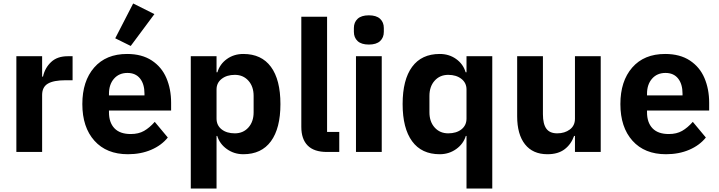

<svg xmlns="http://www.w3.org/2000/svg" viewBox="-20 -873 4133 1103"><path d="M74 0V-550H222V-433H227Q238 -483 273.5 -516.5Q309 -550 369 -550H397V-412H357Q288 -412 255 -392.5Q222 -373 222 -327V0Z M867 -792 731 -609 642 -653 745 -853ZM453 -275Q453 -407 521 -485Q589 -563 710 -563Q795 -563 852 -525.5Q909 -488 936 -424.5Q963 -361 963 -283V-238H606V-228Q606 -169 637.5 -136Q669 -103 731 -103Q776 -103 807.5 -121Q839 -139 869 -173L944 -83Q908 -38 848.5 -12.5Q789 13 715 13Q592 13 522.5 -64.5Q453 -142 453 -275ZM606 -325H810V-335Q810 -390 784.5 -422Q759 -454 712 -454Q664 -454 635 -421Q606 -388 606 -334Z M1076 210V-550H1224V-458H1229Q1243 -505 1283.5 -534Q1324 -563 1378 -563Q1482 -563 1536.5 -489Q1591 -415 1591 -275Q1591 -136 1536.5 -61.5Q1482 13 1378 13Q1325 13 1283.5 -16.5Q1242 -46 1228 -92H1224V210ZM1437 -228V-322Q1437 -376 1407 -409.5Q1377 -443 1329 -443Q1283 -443 1253.5 -420Q1224 -397 1224 -359V-192Q1224 -153 1253 -130Q1282 -107 1329 -107Q1377 -107 1407 -140.5Q1437 -174 1437 -228Z M1858 0Q1784 0 1747.5 -37Q1711 -74 1711 -144V-777H1859V-115H1929V0Z M2013 -690V-712Q2013 -745 2034.5 -765Q2056 -785 2099 -785Q2142 -785 2163.5 -765Q2185 -745 2185 -712V-690Q2185 -657 2163.5 -637Q2142 -617 2099 -617Q2056 -617 2034.5 -637Q2013 -657 2013 -690ZM2173 0H2025V-550H2173Z M2660 210V-92H2656Q2642 -46 2600.5 -16.5Q2559 13 2506 13Q2402 13 2347.5 -61.5Q2293 -136 2293 -275Q2293 -415 2347.5 -489Q2402 -563 2506 -563Q2560 -563 2600.5 -534Q2641 -505 2655 -458H2660V-550H2808V210ZM2660 -192V-359Q2660 -397 2630.5 -420Q2601 -443 2555 -443Q2507 -443 2477 -409.5Q2447 -376 2447 -322V-228Q2447 -174 2477 -140.5Q2507 -107 2555 -107Q2602 -107 2631 -130Q2660 -153 2660 -192Z M2951 -205V-550H3099V-217Q3099 -161 3118.5 -134Q3138 -107 3181 -107Q3224 -107 3253.5 -129Q3283 -151 3283 -191V-550H3431V0H3283V-92H3278Q3261 -44 3223.5 -15.5Q3186 13 3125 13Q3041 13 2996 -44Q2951 -101 2951 -205Z M3544 -275Q3544 -407 3612 -485Q3680 -563 3801 -563Q3886 -563 3943 -525.5Q4000 -488 4027 -424.5Q4054 -361 4054 -283V-238H3697V-228Q3697 -169 3728.5 -136Q3760 -103 3822 -103Q3867 -103 3898.5 -121Q3930 -139 3960 -173L4035 -83Q3999 -38 3939.5 -12.5Q3880 13 3806 13Q3683 13 3613.5 -64.5Q3544 -142 3544 -275ZM3697 -325H3901V-335Q3901 -390 3875.5 -422Q3850 -454 3803 -454Q3755 -454 3726 -421Q3697 -388 3697 -334Z"/></svg>

Font: IBM Plex Sans JP
Style: Bold
Weight: 700
Designer: Mike Abbink; Paul van der Laan; Pieter van Rosmalen; Wujin Sim; Yejin Wi; Jinhee Kim; Boomi Park; Yona Kim; Kichan Ma
Foundry: Sandoll Inc.
Version: Version 1.001